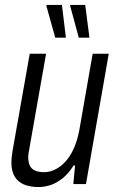

<svg xmlns="http://www.w3.org/2000/svg" viewBox="-20 -743 472 775"><path d="M135 12Q102 12 77.5 2Q53 -8 39.5 -30Q26 -52 26 -86Q26 -98 27.5 -110.5Q29 -123 31 -136L100 -526H166L99 -146Q97 -136 95.5 -126Q94 -116 94 -107Q94 -87 101 -73.5Q108 -60 122.5 -54Q137 -48 158 -48Q180 -48 202 -58.5Q224 -69 243.5 -90Q263 -111 277.5 -143Q292 -175 300 -217L354 -526H419L327 0H276L283 -75H277Q257 -43 233.5 -24Q210 -5 185.5 3.5Q161 12 135 12ZM298 -591 263 -720 264 -723H324L341 -591ZM203 -591 167 -720 169 -723H230L246 -591Z"/></svg>

Font: Archivo Condensed Light
Style: Italic
Weight: 300
Width: 3
Italic angle: -10°
Designer: Hector Gatti
Foundry: Omnibus-Type
Version: Version 2.001